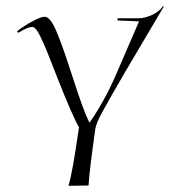

<svg xmlns="http://www.w3.org/2000/svg" viewBox="-20 -599 549 620"><path d="M266 0 201 1Q214 -39 235 -188Q214 -224 164 -351Q148 -391 140 -412Q132 -433 120 -460.5Q108 -488 99.5 -500Q91 -512 85 -512Q69 -512 39 -493L35 -498Q55 -514 83.5 -529.5Q112 -545 124 -545Q134 -545 144.5 -531Q155 -517 167.5 -485Q180 -453 188.5 -428.5Q197 -404 212 -358Q249 -242 268 -204H270Q321 -278 359 -368L429 -530L359 -533L360 -540H426Q448 -540 471.5 -551Q495 -562 506 -579L509 -578L382 -363Q331 -275 311 -238.5Q291 -202 288 -184Q269 -52 266 0Z"/></svg>

Font: Kleymissky
Style: Regular
Weight: 500
Italic angle: -8°
Designer: gluk
Foundry: gluk
Version: Version 0.283